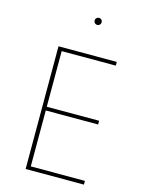

<svg xmlns="http://www.w3.org/2000/svg" viewBox="-153 -1159 932 1247"><g transform="rotate(15 313.5 -536.0)"><path d="M146.5 0H538.5V-25H174.5V-401H526.5V-426H174.5V-800H538.5V-825H146.5ZM353.5 -1024Q363.5 -1024 370.2 -1031Q377 -1038 377 -1048Q377 -1058 370.2 -1064.8Q363.5 -1071.5 353.5 -1071.5Q343.5 -1071.5 336.5 -1064.8Q329.5 -1058 329.5 -1048Q329.5 -1038 336.5 -1031Q343.5 -1024 353.5 -1024Z"/></g></svg>

Font: Spartan Thin
Style: Regular
Weight: 100
Designer: Matt Bailey, Mirko Velimirovic
Foundry: Matt Bailey
Version: Version 1.003; ttfautohint (v1.8.3)